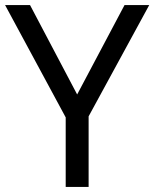

<svg xmlns="http://www.w3.org/2000/svg" viewBox="-20 -734 606 754"><path d="M283 -363 469 -714H566L328 -277V0H238V-273L0 -714H98Z"/></svg>

Font: Noto Sans Lao
Style: Regular
Weight: 400
Designer: Monotype Design Team
Foundry: Monotype Imaging Inc.
Version: Version 2.003; ttfautohint (v1.8.4.7-5d5b)